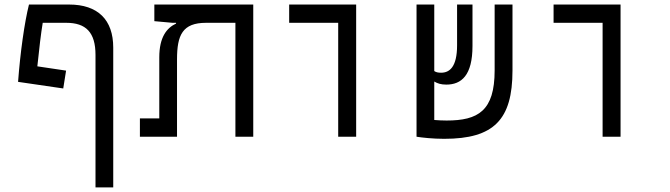

<svg xmlns="http://www.w3.org/2000/svg" viewBox="-20 -606 2970 851"><path d="M403.3 224.6H481.9V-395C481.9 -518.1 414.1 -585.9 286.1 -585.9H108.4C88.4 -505.9 69.8 -373.5 60.1 -243.2L260.3 -213.9L272.9 -293L145.5 -312C153.8 -391.6 161.6 -458.5 169.4 -504.9H273.4C360.8 -504.9 403.3 -462.9 403.3 -362.3Z M1102.5 0V-585.9H664.1V-512.2L744.6 -504.9H760.3V-501.5C719.2 -482.4 686 -441.4 686 -352.1V-81.1H600.1V0H764.6V-342.8C764.6 -451.2 789.1 -504.9 893.6 -504.9H1023.4V0Z M1479 0H1558.6V-585.9H1261.7V-504.9H1479Z M1948.7 9.3C2169.4 9.3 2251.5 -75.7 2251.5 -293.5V-585.9H2172.4V-293.9C2172.4 -114.7 2099.1 -71.8 1959.5 -71.8C1941.4 -71.8 1921.9 -72.8 1904.8 -74.2V-244.6C1918.9 -236.3 1934.1 -231 1958 -231C2025.4 -231 2074.2 -272 2074.2 -402.3V-585.9H2005.9V-405.3C2005.9 -308.6 1972.2 -283.7 1935.1 -283.7C1921.9 -283.7 1913.1 -285.6 1904.8 -291V-585.9H1826.2V-0.5V0C1850.6 3.9 1898.9 9.3 1948.7 9.3Z M2650.9 0H2730.5V-585.9H2433.6V-504.9H2650.9Z"/></svg>

Font: Cascadia Code SemiLight
Style: Regular
Weight: 350
Monospace: yes
Designer: Aaron Bell
Foundry: Saja Typeworks
Version: Version 2404.023